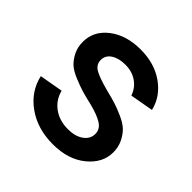

<svg xmlns="http://www.w3.org/2000/svg" viewBox="-141 -646 783 783"><g transform="rotate(45 250.0 -254.5)"><path d="M245 -518Q325 -518 381 -478.5Q437 -439 452 -376L351 -358Q340 -391 312 -410.5Q284 -430 245 -430Q207 -430 183.5 -414.5Q160 -399 160 -373Q160 -346 184.5 -332Q209 -318 266 -303Q302 -294 323 -287.5Q344 -281 374.5 -267.5Q405 -254 421.5 -238.5Q438 -223 450.5 -198Q463 -173 463 -142Q463 -81 408 -36Q353 9 265 9Q176 9 113 -36Q50 -81 34 -153L136 -171Q147 -128 181.5 -103Q216 -78 265 -78Q307 -78 332.5 -96.5Q358 -115 358 -143Q358 -171 332.5 -187Q307 -203 259 -215Q220 -224 198.5 -230.5Q177 -237 145.5 -250Q114 -263 97.5 -278Q81 -293 68.5 -317.5Q56 -342 56 -373Q56 -436 109.5 -477Q163 -518 245 -518Z"/></g></svg>

Font: LT Superior Semi-bold
Style: Regular
Weight: 600
Designer: Daniel Lyons
Foundry: LyonsType
Version: Version 1.0